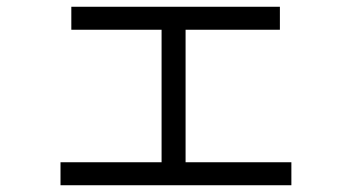

<svg xmlns="http://www.w3.org/2000/svg" viewBox="-20 -564 1040 568"><path d="M842 -16H159V-84H458V-476H191V-544H808V-476H529V-84H842Z"/></svg>

Font: IBM Plex Sans JP
Style: Regular
Weight: 400
Designer: Mike Abbink; Paul van der Laan; Pieter van Rosmalen; Wujin Sim; Yejin Wi; Jinhee Kim; Boomi Park; Yona Kim; Kichan Ma
Foundry: Sandoll Inc.
Version: Version 1.000